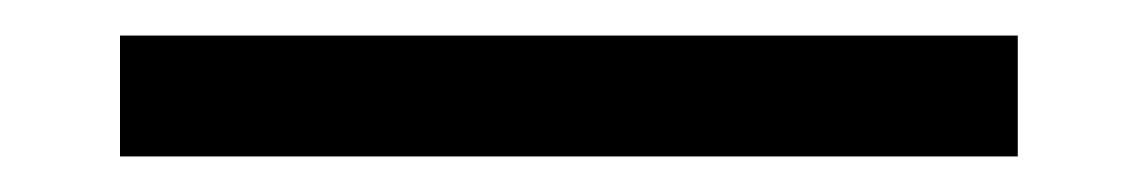

<svg xmlns="http://www.w3.org/2000/svg" viewBox="-20 -20 640 108"><path d="M47.5 68V0H552.5V68Z"/></svg>

Font: Encode Sans Semi Expanded
Style: Regular
Weight: 400
Width: 6
Designer: Multiple Designers
Foundry: Impallari Type
Version: Version 2.000